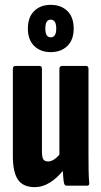

<svg xmlns="http://www.w3.org/2000/svg" viewBox="-20 -766 418 792"><path d="M124 6Q75 6 54 -25Q33 -56 33 -123V-482Q33 -494 44 -494H143Q153 -494 153 -482V-143Q153 -118 158.5 -109Q164 -100 178 -100Q201 -100 225 -128V-482Q225 -494 237 -494H335Q345 -494 345 -482V-127Q345 -91 345.5 -62.5Q346 -34 348 -13Q350 0 339 0H255Q246 0 244 -11Q242 -21 241 -34.5Q240 -48 239 -61Q215 -31 185 -12.5Q155 6 124 6ZM189 -551Q147 -551 121 -576.5Q95 -602 95 -648Q95 -695 121 -720.5Q147 -746 189 -746Q232 -746 258 -720.5Q284 -695 284 -648Q284 -602 258 -576.5Q232 -551 189 -551ZM189 -612Q212 -612 212 -648Q212 -685 189 -685Q167 -685 167 -648Q167 -612 189 -612Z"/></svg>

Font: Sofia Sans Extra Condensed ExtraBold
Style: Regular
Weight: 800
Designer: Botio Nikoltchev, Ani Petrova
Foundry: lettersoup
Version: Version 4.101; ttfautohint (v1.8.4.7-5d5b)